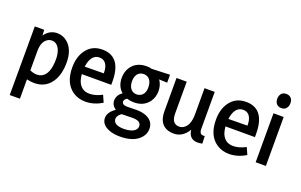

<svg xmlns="http://www.w3.org/2000/svg" viewBox="-102 -1145 2817 1799"><g transform="rotate(20 1306.0 -245.5)"><path d="M239.3 -70.3Q202.1 -70.3 168 -86.9V-280.3Q168 -376 223.6 -408.2Q241.2 -418.9 262.7 -418.9Q316.4 -418.9 342.8 -357.4Q358.4 -319.3 358.4 -267.6Q358.4 -116.2 283.2 -80.1Q262.7 -70.3 239.3 -70.3ZM167 196.3V2.9Q208 12.7 241.2 12.7Q363.3 12.7 422.9 -92.8Q462.9 -164.1 462.9 -268.6Q462.9 -405.3 384.8 -466.8Q341.8 -501 287.1 -501Q210 -500 163.1 -432.6L160.2 -488.3H66.4L65.4 196.3Z M917 -37.1 886.7 -105.5Q820.3 -70.3 761.7 -70.3Q674.8 -70.3 644.5 -157.2Q635.7 -185.5 632.8 -218.8H926.8V-250Q926.8 -493.2 749 -501Q742.2 -501 736.3 -501Q629.9 -501 572.3 -415Q527.3 -348.6 527.3 -248Q527.3 -91.8 625 -24.4Q679.7 12.7 752 12.7Q838.9 11.7 917 -37.1ZM735.4 -421.9Q803.7 -421.9 820.3 -343.8Q824.2 -321.3 824.2 -295.9L634.8 -293.9Q649.4 -403.3 715.8 -419.9Q725.6 -421.9 735.4 -421.9Z M1180.7 -215.8Q1128.9 -215.8 1107.4 -264.6Q1097.7 -287.1 1097.7 -315.4Q1097.7 -392.6 1150.4 -413.1Q1164.1 -418 1178.7 -418Q1231.4 -418 1252.9 -367.2Q1261.7 -344.7 1261.7 -315.4Q1261.7 -242.2 1210 -221.7Q1196.3 -215.8 1180.7 -215.8ZM1180.7 -496.1Q1079.1 -496.1 1028.3 -423.8Q996.1 -377 996.1 -313.5Q997.1 -228.5 1053.7 -180.7Q1002.9 -145.5 1002 -90.8Q1002.9 -42 1046.9 -13.7Q977.5 34.2 976.6 90.8Q976.6 160.2 1061.5 192.4Q1107.4 209 1166 209Q1311.5 209 1374 131.8Q1404.3 93.8 1404.3 47.9Q1404.3 -27.3 1331.1 -60.5Q1288.1 -79.1 1230.5 -79.1L1137.7 -77.1Q1085 -77.1 1084 -111.3Q1085.9 -132.8 1111.3 -147.5Q1145.5 -136.7 1180.7 -136.7Q1279.3 -136.7 1330.1 -207Q1363.3 -252.9 1363.3 -315.4Q1362.3 -376 1331.1 -419.9L1412.1 -417V-496.1L1231.4 -489.3Q1209 -496.1 1180.7 -496.1ZM1178.7 128.9Q1085.9 128.9 1073.2 80.1Q1071.3 73.2 1071.3 67.4Q1072.3 33.2 1112.3 5.9H1126L1217.8 3.9Q1296.9 2.9 1304.7 46.9Q1305.7 51.8 1305.7 55.7Q1305.7 102.5 1242.2 121.1Q1213.9 128.9 1178.7 128.9Z M1871.1 12.7Q1892.6 12.7 1917 6.8L1914.1 -67.4Q1907.2 -66.4 1899.4 -66.4Q1866.2 -66.4 1861.3 -103.5Q1860.4 -111.3 1860.4 -121.1V-488.3H1758.8V-228.5Q1758.8 -115.2 1699.2 -80.1Q1679.7 -68.4 1657.2 -68.4Q1592.8 -68.4 1583 -142.6Q1581.1 -154.3 1581.1 -167V-488.3H1479.5V-156.2Q1479.5 -27.3 1575.2 2.9Q1601.6 10.7 1630.9 10.7Q1708 10.7 1759.8 -57.6Q1767.6 -69.3 1774.4 -80.1Q1784.2 11.7 1871.1 12.7Z M2349.6 -37.1 2319.3 -105.5Q2252.9 -70.3 2194.3 -70.3Q2107.4 -70.3 2077.1 -157.2Q2068.4 -185.5 2065.4 -218.8H2359.4V-250Q2359.4 -493.2 2181.6 -501Q2174.8 -501 2168.9 -501Q2062.5 -501 2004.9 -415Q1960 -348.6 1960 -248Q1960 -91.8 2057.6 -24.4Q2112.3 12.7 2184.6 12.7Q2271.5 11.7 2349.6 -37.1ZM2168 -421.9Q2236.3 -421.9 2252.9 -343.8Q2256.8 -321.3 2256.8 -295.9L2067.4 -293.9Q2082 -403.3 2148.4 -419.9Q2158.2 -421.9 2168 -421.9Z M2547.9 0V-488.3H2446.3V0ZM2563.5 -630.9Q2563.5 -680.7 2522.5 -696.3Q2509.8 -700.2 2498 -700.2Q2454.1 -700.2 2438.5 -661.1Q2432.6 -646.5 2432.6 -630.9Q2432.6 -578.1 2473.6 -562.5Q2485.4 -558.6 2497.1 -558.6Q2541 -558.6 2557.6 -597.7Q2563.5 -613.3 2563.5 -630.9Z"/></g></svg>

Font: Yaldevi Colombo SemiBold
Style: Regular
Weight: 600
Designer: Sol Matas, Denzil Rajitha, Kosala Senevirathne and Pathum Egodawatta
Foundry: Mooniak
Version: Version 1.020 ; ttfautohint (v1.6)